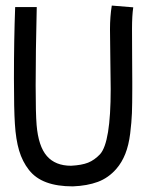

<svg xmlns="http://www.w3.org/2000/svg" viewBox="-20 -661 558 686"><path d="M379.4 -641.1 456.1 -634.8Q451.7 -605.5 451.7 -558.1Q451.7 -520.5 452.1 -458.3Q452.6 -396 452.6 -371.1V-342.8Q452.6 -289.6 451.4 -257.3Q450.2 -225.1 445.1 -183.6Q439.9 -142.1 427.7 -111.3Q415.5 -80.6 396 -58.1Q367.7 -25.4 329.6 -11.2Q291.5 2.9 240.2 4.9Q184.6 4.9 145.8 -9.5Q106.9 -23.9 83.5 -53.7Q60.1 -83.5 48.3 -123Q36.6 -162.6 33.2 -218.3Q29.8 -269.5 29.8 -380.4Q29.8 -520 34.2 -635.7H111.3Q107.4 -474.6 107.4 -355.5Q107.4 -255.4 110.8 -214.4Q117.2 -138.2 147.5 -103.5Q177.7 -68.8 233.9 -68.8Q272 -70.8 294.7 -79.8Q317.4 -88.9 337.4 -109.9Q375.5 -151.9 375.5 -342.8Q375.5 -370.1 374.3 -441.4Q373 -512.7 373 -557.1Q373 -601.6 379.4 -641.1Z"/></svg>

Font: FantasqueSansM Nerd Font
Style: Regular
Weight: 400
Monospace: yes
Designer: Jany Belluz
Version: Version 1.8.0 ; ttfautohint (v1.8.2);Nerd Fonts 3.4.0